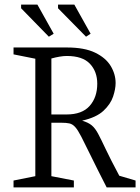

<svg xmlns="http://www.w3.org/2000/svg" viewBox="-20 -817 611 837"><path d="M39 0V-30L134 -49V-561L39 -580V-610H272Q348 -610 394.5 -587.5Q441 -565 462.5 -529.5Q484 -494 484 -455Q484 -429 473 -396Q462 -363 431 -334Q400 -305 338 -291Q365 -283 380 -270.5Q395 -258 408 -233.5Q421 -209 441.5 -165.5Q462 -122 500 -51L571 -30V0H445Q402 -84 376 -137.5Q350 -191 334.5 -221Q319 -251 307.5 -263.5Q296 -276 282.5 -279Q269 -282 246 -282H204V-49L302 -30V0ZM204 -318H270Q338 -318 371 -355.5Q404 -393 404 -452Q404 -505 372 -539Q340 -573 271 -573Q257 -573 239.5 -570Q222 -567 204 -562ZM355 -657 233 -781V-797H304L375 -670ZM193 -657 72 -781V-797H143L214 -670Z"/></svg>

Font: Manuale Light
Style: Regular
Weight: 300
Designer: Eduardo Tunni / Pablo Cosgaya
Foundry: Eduardo Tunni / Pablo Cosgaya
Version: Version 1.002